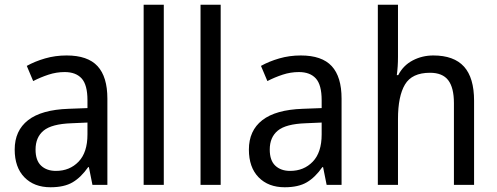

<svg xmlns="http://www.w3.org/2000/svg" viewBox="-20 -873 2095 810"><path d="M261 -639Q350 -639 391.5 -594Q433 -549 433 -457V-93H370L355 -168H352Q322 -125 286.5 -104Q251 -83 193 -83Q124 -83 83 -125Q42 -167 42 -242Q42 -322 98.5 -366Q155 -410 269 -414L349 -417V-450Q349 -515 324.5 -542Q300 -569 253 -569Q218 -569 184.5 -558Q151 -547 120 -531L93 -595Q127 -614 170 -626.5Q213 -639 261 -639ZM281 -353Q198 -350 164 -322Q130 -294 130 -242Q130 -196 153.5 -174Q177 -152 216 -152Q274 -152 311.5 -191Q349 -230 349 -306V-356Z M671 -93H586V-853H671Z M911 -93H826V-853H911Z M1249 -639Q1338 -639 1379.5 -594Q1421 -549 1421 -457V-93H1358L1343 -168H1340Q1310 -125 1274.5 -104Q1239 -83 1181 -83Q1112 -83 1071 -125Q1030 -167 1030 -242Q1030 -322 1086.5 -366Q1143 -410 1257 -414L1337 -417V-450Q1337 -515 1312.5 -542Q1288 -569 1241 -569Q1206 -569 1172.5 -558Q1139 -547 1108 -531L1081 -595Q1115 -614 1158 -626.5Q1201 -639 1249 -639ZM1269 -353Q1186 -350 1152 -322Q1118 -294 1118 -242Q1118 -196 1141.5 -174Q1165 -152 1204 -152Q1262 -152 1299.5 -191Q1337 -230 1337 -306V-356Z M1659 -633Q1659 -591 1654 -556H1660Q1681 -597 1721 -618Q1761 -639 1808 -639Q1895 -639 1937.5 -592Q1980 -545 1980 -448V-93H1895V-438Q1895 -503 1871 -534.5Q1847 -566 1794 -566Q1718 -566 1688.5 -516.5Q1659 -467 1659 -371V-93H1574V-853H1659Z"/></svg>

Font: Noto Sans Kannada UI SemiCondensed
Style: Regular
Weight: 400
Width: 4
Designer: Jelle Bosma - Monotype Design Team
Foundry: Monotype Imaging Inc.
Version: Version 2.005; ttfautohint (v1.8.4.7-5d5b)